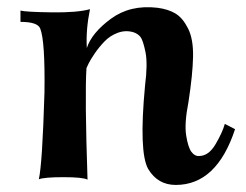

<svg xmlns="http://www.w3.org/2000/svg" viewBox="-20 -508 698 544"><path d="M646 -142Q594 16 478 16Q427 16 400 -29Q373 -76 391 -266Q399 -328 392 -361.5Q385 -395 377.5 -404Q370 -413 357 -417Q335 -423 313.5 -415Q292 -407 276.5 -391Q261 -375 249 -357.5Q237 -340 231 -328L225 -315Q220 -236 228 1Q215 -6 160 -6Q105 -6 90 0Q100 -44 106 -246Q108 -392 94 -427Q87 -446 38 -446V-478Q54 -474 126.5 -473Q199 -472 235 -482Q223 -424 226 -372Q240 -415 294.5 -455Q349 -495 426 -486Q457 -482 477.5 -469.5Q498 -457 513 -427Q528 -397 527 -347Q526 -297 514 -219Q502 -158 507.5 -124Q513 -90 522.5 -77.5Q532 -65 544 -66Q571 -66 590.5 -99Q610 -132 617 -157Z"/></svg>

Font: GFS Artemisia
Style: Bold
Weight: 700
Designer: Designed by Takis Katsoulidis.
Foundry: Designed by Takis Katsoulidis.
Version: Version 1.0